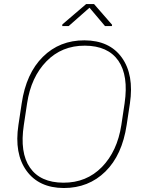

<svg xmlns="http://www.w3.org/2000/svg" viewBox="-20 -921 706 951"><path d="M114.3 -409.7 98.1 -302.2Q77.1 -165 128.4 -90.8Q179.7 -16.6 293.9 -16.1Q408.2 -15.6 484.9 -93.8Q561 -171.9 581.1 -302.2L597.2 -409.7Q617.2 -545.9 566.4 -620.1Q514.6 -694.3 400.4 -694.8Q286.1 -695.3 210 -617.2Q133.8 -539.1 114.3 -409.7ZM295.9 10.3Q172.9 9.8 111.3 -75.2Q49.8 -160.2 71.3 -302.2L87.4 -408.7Q109.4 -557.6 192.4 -639.6Q275.4 -721.7 398.4 -721.2Q522.5 -720.7 583.5 -635.7Q644.5 -550.8 623.5 -408.7L607.4 -302.2Q585 -152.8 502 -71.3Q418.9 10.3 295.9 10.3ZM535.2 -798.3 534.2 -792H500L423.3 -882.8L320.3 -792H288.1L289.1 -800.3L406.7 -900.9H445.8Z"/></svg>

Font: Roboto-ThinItalic
Style: Italic
Weight: 250
Italic angle: -12°
Designer: Google
Version: Version 1.100141; 2013; ttfautohint (v0.94.14-c901) -l 8 -r 